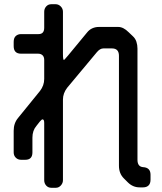

<svg xmlns="http://www.w3.org/2000/svg" viewBox="-20 -787 768 912"><path d="M80 -28H100Q134 -28 134 -63V-133Q134 -167 153 -189Q161 -200 169.5 -210Q178 -220 182 -220Q190 -220 190 -203V69Q190 84 199.5 94.5Q209 105 224 105H245Q259 105 269 94Q279 83 279 69V-314Q279 -344 299 -370L440 -539Q455 -557 471 -557H512Q545 -557 545 -522V0Q545 37 568 60L587 79Q611 103 643 103H660Q676 103 685.5 94Q695 85 695 66V43Q695 9 660 7Q633 5 633 -28V-556Q633 -573 628 -588.5Q623 -604 611 -615L591 -634Q566 -659 542 -659H449Q433 -659 418.5 -652.5Q404 -646 393 -632L303 -523Q285 -502 284 -502Q279 -502 279 -530V-731Q279 -746 268.5 -756.5Q258 -767 244 -767H224Q209 -767 199.5 -756.5Q190 -746 190 -731V-655Q190 -625 163 -625H80Q65 -625 55 -616Q45 -607 45 -588V-568Q45 -532 80 -532H161Q174 -532 182 -524.5Q190 -517 190 -502V-412Q190 -381 170 -355L66 -227Q45 -202 45 -166V-63Q45 -48 55 -38Q65 -28 80 -28Z"/></svg>

Font: WDXL Lubrifont SC
Style: Regular
Weight: 400
Designer: [WDXL Lubrifont] Copyright 2020-2022 (c) NightFurySL2001, Skr-ZERO; [ZCOOL QingKe HuangYou] Copyright 2018-2022 (c) The 
Version: Version 2.001;hotconv 1.1.1;makeotfexe 2.6.0